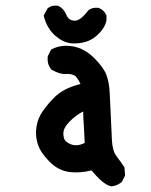

<svg xmlns="http://www.w3.org/2000/svg" viewBox="-20 -615 540 686"><path d="M376 50.3Q348.6 44.4 307.1 -6.3Q288.1 -1.5 269.3 0.2Q250.5 2 231.4 0Q189 -4.4 156.2 -38.1Q124 -70.8 114.7 -101.1Q109.9 -116.2 108.9 -131.6Q107.9 -147 110.4 -162.6Q115.7 -194.3 132.8 -217.8Q135.7 -222.2 139.2 -226.6Q142.6 -231 146 -235.4Q149.4 -239.7 153.1 -244.1Q156.7 -248.5 160.6 -252.9Q164.6 -257.3 168.5 -261.2Q179.2 -272.9 191.7 -282Q204.1 -291 218.8 -297.9Q241.7 -308.6 267.6 -314.9Q261.2 -328.1 255.6 -335.9Q250 -343.8 245.1 -345.7Q231.4 -352.1 216.3 -350.6Q210.9 -350.1 204.8 -350.8Q198.7 -351.6 192.1 -353.5Q185.5 -355.5 179 -358.4Q172.4 -361.3 165 -365.7L163.1 -366.7L162.1 -368.2Q147.9 -386.7 150.4 -412.1V-414.1L151.4 -415.5L161.1 -435.1L162.6 -438L165.5 -439.5Q199.7 -456.5 241.2 -449.2Q261.7 -445.3 280.5 -435.1Q299.3 -424.8 315.9 -408.2Q349.1 -375.5 359.9 -348.1Q361.3 -344.2 362.5 -340.1Q363.8 -335.9 365 -331.5Q366.2 -327.1 367.2 -322.5Q368.2 -317.9 368.9 -312.7Q369.6 -307.6 370.4 -302.5Q371.1 -297.4 371.3 -292Q371.6 -286.6 372.1 -280.8Q373 -261.2 374 -240.5Q375 -219.7 376 -197.8Q377.9 -153.8 379.9 -113.3Q381.8 -75.7 396.5 -56.6Q413.1 -34.7 423.3 -19L424.8 -16.6V-14.6L426.8 8.8V11.7L425.8 14.2L416 33.7L415 35.6L413.1 37.1Q407.7 41 402.3 43.7Q397 46.4 391.1 48.1Q385.3 49.8 378.9 50.8H377.4ZM282.7 -104.5Q281.2 -143.1 279.3 -170.4Q278.8 -177.7 278.3 -185.5Q277.8 -193.4 277.6 -201.2Q277.3 -209 277.3 -216.8Q256.3 -206.1 238.3 -189.9Q215.3 -168.9 209.5 -153.8Q206.5 -146.5 206.3 -138.7Q206.1 -130.9 208.5 -121.6Q212.9 -106.4 235.8 -98.6Q257.3 -91.3 282.7 -104.5ZM237.8 -460Q229.5 -460.4 221.4 -462.6Q213.4 -464.8 205.6 -468.5Q197.8 -472.2 190.4 -477.3Q183.1 -482.4 175.8 -488.8Q147.5 -515.1 137.2 -555.2L136.2 -559.1L137.7 -562.5L149.4 -584L150.4 -585.4L152.3 -586.9Q158.7 -591.8 167 -593.8Q175.3 -595.7 184.6 -594.7H186L187 -594.2Q206.5 -586.9 218.3 -559.6Q226.1 -542 246.1 -541Q266.6 -540 294.9 -577.1L295.9 -578.6L297.4 -579.6Q312 -589.4 331.1 -586.9H332.5L333.5 -586.4Q352.1 -578.6 359.4 -561.5L360.4 -559.6V-557.6V-542V-541L359.9 -540Q353.5 -511.2 322.3 -484.9Q290.5 -458 237.8 -460Z"/></svg>

Font: NaikaiFont
Style: Bold
Weight: 700
Version: Version 1.89